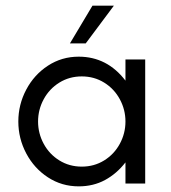

<svg xmlns="http://www.w3.org/2000/svg" viewBox="-20 -651 605 681"><path d="M45 -220Q45 -280 73 -333Q101 -386 150 -418Q199 -450 259 -450Q360 -450 425 -365V-440H495V0H425V-75Q394 -35 352.5 -12.5Q311 10 259 10Q199 10 150 -22Q101 -54 73 -107Q45 -160 45 -220ZM425 -220Q425 -262 405 -299Q385 -336 349.5 -358Q314 -380 270 -380Q226 -380 190.5 -358Q155 -336 135 -299Q115 -262 115 -220Q115 -178 135 -141Q155 -104 190.5 -82Q226 -60 270 -60Q314 -60 349.5 -82Q385 -104 405 -141Q425 -178 425 -220ZM308 -631H384L284 -497H228Z"/></svg>

Font: Teachers[wght]
Style: Regular
Weight: 400
Designer: Alfredo Marco Pradil & Chank Diesel
Version: Version 1.000;Glyphs 3.1.2 (3151)